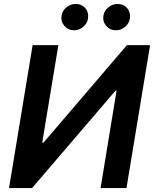

<svg xmlns="http://www.w3.org/2000/svg" viewBox="-20 -957 784 977"><path d="M146 -727.3 25.9 0H143.1L567.4 -495.4H573.1L491.8 0H623.6L743.7 -727.3H625.8L201.7 -231.5H194.9L277 -727.3ZM570 -802.9Q539.8 -802.9 520.6 -825.1Q501.4 -847.3 506.4 -877.8Q510.7 -903.1 531.6 -919.9Q552.6 -936.8 577.4 -936.8Q609 -936.8 627.3 -915.1Q645.6 -893.5 640.6 -861.9Q637.1 -838.1 616.7 -820.5Q596.2 -802.9 570 -802.9ZM356.9 -802.9Q326.7 -802.9 307.5 -825.3Q288.4 -847.7 293.3 -877.8Q297.2 -903.1 318.4 -919.9Q339.5 -936.8 364.3 -936.8Q396 -936.8 414.2 -915.1Q432.5 -893.5 427.6 -861.9Q424 -838.1 403.6 -820.5Q383.2 -802.9 356.9 -802.9Z"/></svg>

Font: Inter UI Semi Bold
Style: Italic
Weight: 600
Italic angle: -9.39999°
Designer: Rasmus Andersson
Foundry: rsms
Version: 3.2;8d6f07862